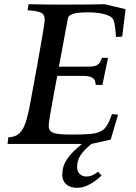

<svg xmlns="http://www.w3.org/2000/svg" viewBox="-20 -689 650 919"><path d="M16 0H372C307 54 278 92 278 148C278 180 298 210 351 210C393 210 438 179 466 151L449 133C429 149 413 156 394 156C369 156 349 140 349 111C349 69 368 42 417 0L510 -21C512 -27 545 -140 545 -140L516 -143C484 -52 465 -45 327 -45C237 -45 213 -52 213 -88C213 -113 254 -326 254 -326H366C412 -326 437 -321 438 -283L470 -282L497 -412H468C455 -374 440 -370 394 -370H262L305 -601C310 -627 359 -630 403 -630C443 -630 512 -623 524 -592C530 -576 534 -535 535 -512L565 -514L581 -645L480 -669C423 -667 319 -667 257 -667C206 -667 161 -668 117 -669L112 -640C174 -635 194 -629 194 -593C194 -565 126 -202 126 -202C103 -70 80 -34 20 -32Z"/></svg>

Font: KpRoman
Style: SemiboldItalic
Weight: 600
Italic angle: -11°
Version: Version 0.66